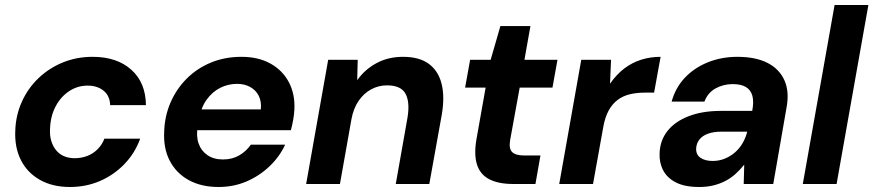

<svg xmlns="http://www.w3.org/2000/svg" viewBox="-20 -735 3489 767"><path d="M259 12Q190 12 139.5 -16.5Q89 -45 63.5 -95.5Q38 -146 41 -213Q43 -275 67.5 -329Q92 -383 134 -423Q176 -463 231 -485.5Q286 -508 350 -508Q447 -508 504.5 -456.5Q562 -405 563 -315H420Q419 -352 394 -372.5Q369 -393 330 -393Q290 -393 256.5 -371Q223 -349 202.5 -310.5Q182 -272 180 -223Q178 -195 184.5 -173Q191 -151 204 -135Q217 -119 236 -111Q255 -103 278 -103Q305 -103 328.5 -112Q352 -121 370 -139Q388 -157 397 -181H540Q519 -123 477 -79.5Q435 -36 379.5 -12Q324 12 259 12Z M853 12Q784 12 734 -15.5Q684 -43 658 -93Q632 -143 636 -211Q638 -272 661.5 -326Q685 -380 726 -421Q767 -462 822.5 -485Q878 -508 945 -508Q1012 -508 1060.5 -481Q1109 -454 1134 -406.5Q1159 -359 1156 -298Q1155 -277 1151 -255Q1147 -233 1142 -215H731L745 -298H1022Q1025 -330 1013.5 -352.5Q1002 -375 979.5 -387.5Q957 -400 927 -400Q892 -400 860.5 -384.5Q829 -369 806 -337.5Q783 -306 775 -259L770 -230Q763 -191 773.5 -161.5Q784 -132 809 -115Q834 -98 871 -98Q908 -98 936 -114.5Q964 -131 982 -157H1119Q1097 -109 1056.5 -70.5Q1016 -32 964.5 -10Q913 12 853 12Z M1203 0 1291 -496H1409L1407 -416H1408Q1438 -458 1484.5 -483Q1531 -508 1590 -508Q1655 -508 1693 -480Q1731 -452 1744 -400.5Q1757 -349 1745 -278L1695 0H1561L1608 -266Q1618 -327 1600 -360.5Q1582 -394 1526 -394Q1492 -394 1462.5 -378Q1433 -362 1412.5 -332Q1392 -302 1384 -259L1338 0Z M2030 0Q1971 0 1934.5 -19Q1898 -38 1885.5 -77.5Q1873 -117 1883 -177L1920 -385H1838L1858 -496H1940L1979 -631H2099L2075 -496H2207L2187 -385H2056L2018 -176Q2012 -141 2026 -127.5Q2040 -114 2072 -114H2139L2119 0Z M2214 0 2302 -496H2421L2417 -402H2418Q2443 -438 2474 -461.5Q2505 -485 2541.5 -496.5Q2578 -508 2619 -508L2593 -365H2557Q2524 -365 2496.5 -358.5Q2469 -352 2447.5 -336Q2426 -320 2411.5 -293.5Q2397 -267 2390 -228L2349 0Z M2773 12Q2716 12 2680.5 -6Q2645 -24 2629 -55Q2613 -86 2615 -124Q2617 -175 2647 -212.5Q2677 -250 2731.5 -271Q2786 -292 2860 -292H2985Q2992 -329 2985.5 -352.5Q2979 -376 2959.5 -387.5Q2940 -399 2907 -399Q2869 -399 2838 -381.5Q2807 -364 2794 -329H2663Q2678 -384 2715.5 -424Q2753 -464 2807.5 -486Q2862 -508 2926 -508Q2998 -508 3045.5 -484Q3093 -460 3113.5 -414.5Q3134 -369 3122 -305L3069 0H2951L2953 -76H2952Q2936 -56 2917.5 -39.5Q2899 -23 2876.5 -11.5Q2854 0 2828.5 6Q2803 12 2773 12ZM2827 -92Q2853 -92 2876 -101.5Q2899 -111 2917 -127Q2935 -143 2947 -164Q2959 -185 2965 -209H2861Q2831 -209 2808.5 -201Q2786 -193 2774 -177.5Q2762 -162 2761 -142Q2760 -117 2778.5 -104.5Q2797 -92 2827 -92Z M3187 0 3314 -715H3449L3322 0Z"/></svg>

Font: DM Sans 28pt
Style: Bold Italic
Weight: 700
Italic angle: -10°
Version: Version 4.004;gftools[0.9.30]